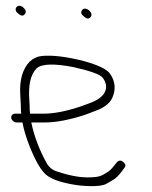

<svg xmlns="http://www.w3.org/2000/svg" viewBox="-20 -653 521 657"><path d="M261.5 -619C255.7 -611.7 257 -604.7 265.5 -598C273.7 -590.9 281.7 -585.1 290 -594.5C302.4 -608.5 273 -633.7 261.5 -619ZM40.7 -608C48.8 -601.1 56.9 -595 64.8 -604.5C70.7 -611.5 68.9 -619.2 59.5 -627.5C41.4 -643.6 23.2 -621.9 40.7 -608ZM83 -264C80.7 -278.2 82.2 -287.8 80.4 -310C76.4 -361.9 84.7 -398.2 105.2 -419C122.3 -434.9 165.1 -436.3 232.6 -423.1C290.8 -409.9 323.3 -397.9 331.6 -387C343.9 -369.9 346.3 -353.5 338.7 -337.8C331.1 -322.1 312.5 -309 282.8 -298.5C276.2 -296.2 267.1 -292.7 253.8 -288C205.8 -272 163.7 -264 129 -264ZM18.5 -249C19.9 -241.1 28.1 -234 36 -234H57C61.1 -209.6 69.9 -180.6 83.5 -147C102.3 -100.6 120.3 -70.1 137.5 -55.3C154.7 -40.5 185.3 -29.1 233.5 -21C263.8 -15.9 322.9 -11.8 343.9 -24C374.4 -41.7 379.6 -42 405.1 -78C411.3 -84.7 410.3 -91.5 402.1 -98.5C394 -105.5 386.4 -105 379.4 -97C367.9 -83.9 361.4 -71.9 347 -63.5C328.1 -52.6 324.4 -46 278.5 -46C248.9 -46 212.7 -53.3 169.9 -67.9C158.3 -72.6 149 -80.3 141.8 -91C115.7 -137.1 97.5 -184.7 87 -234H134C171.4 -234 217.5 -242.7 270.7 -260C282.6 -264.7 295.2 -269.4 308.4 -274.3C337.2 -285 355.8 -299.6 364.1 -318C377.2 -347.3 374.6 -375 356.3 -401C345.7 -416.1 316 -430.4 267.1 -444C208 -459.2 158.2 -465 123.5 -461.5C107 -459.8 93.5 -453.3 81.4 -442C56.8 -416.1 46.1 -378 49.4 -327.4C51 -301.8 51.8 -283.3 51.7 -272L53 -264H31C23.1 -264 17.2 -256.9 18.5 -249Z"/></svg>

Font: MewTooHand
Style: WideLta
Weight: 400
Designer: Mew Too, Robert Jablonski
Version: Version 0.77